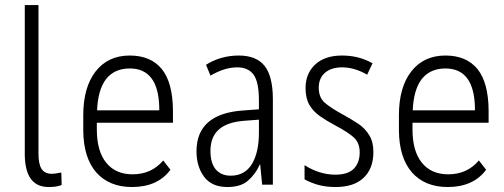

<svg xmlns="http://www.w3.org/2000/svg" viewBox="-20 -731 1996 760"><path d="M132.3 -710.9V-123Q132.3 -81.1 144.5 -62.5Q156.7 -43.5 184.1 -43Q184.6 -43 185.1 -43Q196.8 -43 221.2 -47.9H222.7L224.1 1L223.1 1.5Q205.1 9.3 172.4 9.3Q80.6 9.3 78.1 -115.7V-710.9Z M610.4 -306.6Q606.4 -460 493.7 -460Q433.1 -460 399.9 -418Q367.7 -376 364.3 -294.4H610.4ZM502.4 9.3Q412.1 9.3 360.8 -48.8Q310.5 -106.9 309.6 -213.9V-274.9Q309.6 -385.3 358.4 -448.2Q407.7 -511.2 493.7 -511.2Q576.7 -511.2 620.6 -457.5Q663.6 -404.3 664.6 -294.4V-246.1V-245.1H663.1H363.3V-218.3Q363.3 -132.8 400.4 -86.9Q437.5 -41 504.9 -41Q579.1 -41 625 -94.7L626 -95.7L627 -94.7L653.8 -60.1L654.8 -59.6L654.3 -58.6Q629.4 -24.9 591.3 -7.8Q553.2 9.3 502.4 9.3Z M1004.9 -206.1V-257.3L946.8 -252.9Q879.9 -248 846.4 -218.5Q813 -189 813 -133.8Q813 -85 834.2 -60.3Q855.5 -35.6 893.1 -35.6Q948.7 -35.6 977.1 -81.5Q1004.9 -127.9 1004.9 -206.1ZM856.9 -502Q890.1 -511.2 924.8 -511.2Q995.1 -511.2 1027.8 -469.7Q1060.1 -428.2 1060.1 -337.9V-1V0H1058.6H1018.6H1017.6V-1L1009.8 -80.6H1008.8Q991.7 -42 962.4 -16.6Q947.8 -3.4 927.2 2.9Q906.2 9.3 879.9 9.3Q817.9 9.3 787.6 -31.7Q757.8 -72.3 757.8 -132.3Q757.8 -207 804.7 -247.6Q851.1 -287.1 939.9 -293.5L1004.9 -298.3V-334Q1004.9 -405.8 983.9 -435.5Q962.4 -464.4 918.9 -464.4Q869.6 -464.4 814.5 -432.6L813.5 -431.6L812.5 -433.1L795.9 -473.6L795.4 -474.6L796.4 -475.1Q823.2 -492.2 856.9 -502Z M1441.9 -195.3Q1458 -169.4 1458 -129.4Q1458 -64 1419.4 -27.3Q1399.9 -8.8 1372.3 0.2Q1344.7 9.3 1308.6 9.3Q1270 9.3 1238.3 0.5Q1207 -8.8 1186 -21L1185.5 -21.5V-22V-75.2V-77.1L1187.5 -76.2Q1211.9 -60.1 1243.2 -49.8Q1274.4 -39.6 1307.6 -39.6Q1356.9 -39.6 1380.4 -63Q1403.8 -86.9 1403.8 -127.9Q1403.8 -165.5 1380.4 -187Q1356.4 -208.5 1308.1 -233.9Q1272.5 -252.9 1246.1 -271.5Q1219.7 -290 1204.6 -315.9Q1189.5 -342.3 1189.5 -382.8Q1189.5 -439.9 1227.5 -475.6Q1266.1 -511.2 1333.5 -511.2H1334Q1367.7 -511.2 1398.4 -503.4Q1428.7 -495.1 1453.6 -481L1454.6 -480.5L1454.1 -479.5L1434.1 -437L1433.6 -435.5L1432.1 -436Q1410.6 -448.7 1385.7 -456.5Q1359.9 -464.4 1334 -464.4Q1291.5 -464.4 1266.6 -443.1Q1241.7 -421.9 1241.7 -383.8Q1241.7 -345.7 1265.1 -324.7Q1289.1 -303.7 1337.9 -277.3Q1372.1 -258.3 1399.4 -240.2Q1426.3 -221.7 1441.9 -195.3Z M1859.9 -306.6Q1856 -460 1743.2 -460Q1682.6 -460 1649.4 -418Q1617.2 -376 1613.8 -294.4H1859.9ZM1752 9.3Q1661.6 9.3 1610.4 -48.8Q1560.1 -106.9 1559.1 -213.9V-274.9Q1559.1 -385.3 1607.9 -448.2Q1657.2 -511.2 1743.2 -511.2Q1826.2 -511.2 1870.1 -457.5Q1913.1 -404.3 1914.1 -294.4V-246.1V-245.1H1912.6H1612.8V-218.3Q1612.8 -132.8 1649.9 -86.9Q1687 -41 1754.4 -41Q1828.6 -41 1874.5 -94.7L1875.5 -95.7L1876.5 -94.7L1903.3 -60.1L1904.3 -59.6L1903.8 -58.6Q1878.9 -24.9 1840.8 -7.8Q1802.7 9.3 1752 9.3Z"/></svg>

Font: MAUL Condensed Light
Style: Light
Weight: 300
Designer: MAUL
Version: Version 2.137; 2017; ttfautohint (v1.8.3)